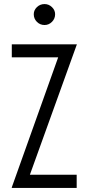

<svg xmlns="http://www.w3.org/2000/svg" viewBox="-20 -924 436 944"><path d="M38 -3 266 -642H38V-706H358L127 -65H357V0H38ZM146 -854Q146 -874 161.5 -889Q177 -904 199 -904Q220 -904 235.5 -889Q251 -874 251 -854Q251 -832 235.5 -816.5Q220 -801 199 -801Q177 -801 161.5 -816.5Q146 -832 146 -854Z"/></svg>

Font: Lineal Light
Style: Regular
Weight: 300
Designer: Created by Frank Adebiaye with contributions from Anton Moglia & Ariel Martín Pérez
Created by Frank ADEBIAYE with FontF
Foundry: Velvetyne Type Foundry
Version: Version 2.000